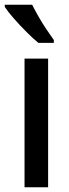

<svg xmlns="http://www.w3.org/2000/svg" viewBox="-34 -837 291 806"><path d="M168 -51H69V-591H168ZM101 -817Q112 -795 128 -767Q144 -739 161.5 -713Q179 -687 192 -669V-657H127Q106 -674 78 -702Q50 -730 24.5 -759Q-1 -788 -14 -808V-817Z"/></svg>

Font: Noto Sans Tamil UI Condensed Medium
Style: Regular
Weight: 500
Width: 3
Designer: Jelle Bosma - Monotype Design Team
Foundry: Monotype Imaging Inc.
Version: Version 2.004; ttfautohint (v1.8.4.7-5d5b)